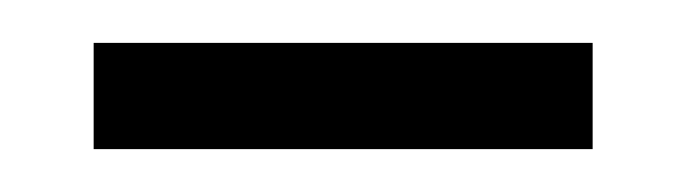

<svg xmlns="http://www.w3.org/2000/svg" viewBox="-20 -359 326 90"><path d="M257.8 -338.9V-289.1H23.9V-338.9Z"/></svg>

Font: Mardoto Light
Style: Regular
Weight: 400
Designer: Christian Robertson, Vahan Hovhannisyan
Foundry: Google
Version: Version 1.000